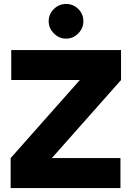

<svg xmlns="http://www.w3.org/2000/svg" viewBox="-20 -954 668 974"><path d="M34 0V-152L385 -548H37V-700H594V-548L243 -152H591V0ZM315 -758Q280 -758 253.5 -784.5Q227 -811 227 -846Q227 -883 253.5 -908.5Q280 -934 315 -934Q351 -934 377 -908.5Q403 -883 403 -846Q403 -811 377 -784.5Q351 -758 315 -758Z"/></svg>

Font: Figtree Light ExtraBold
Style: Regular
Weight: 800
Version: Version 2.001;gftools[0.9.30]